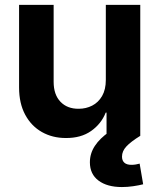

<svg xmlns="http://www.w3.org/2000/svg" viewBox="-20 -549 644 776"><path d="M407.7 -226.1V-529.3H546.9V0H410.6V-93.8H407.2Q389.2 -48.3 348.1 -19.5Q307.1 9.3 246.1 8.8Q191.9 8.8 149.2 -15.4Q106.4 -39.6 81.8 -85.4Q57.1 -131.3 57.1 -195.3V-529.3H196.8V-218.3Q196.8 -166.5 224.4 -137.7Q252 -108.9 298.3 -109.4Q327.6 -109.4 352.5 -122.1Q377.4 -134.8 392.6 -160.9Q407.7 -187 407.7 -226.1ZM472.7 207Q413.1 207 378.2 180.9Q343.3 154.8 343.3 106.9Q343.3 71.3 363.3 40.8Q383.3 10.3 421.4 -16.1L546.9 0Q508.3 23.9 490.7 43Q473.1 62 473.1 84Q473.1 100.1 482.7 108.6Q492.2 117.2 511.2 117.2Q520.5 117.2 529.1 115.7Q537.6 114.3 544.4 112.3L558.6 195.8Q541.5 200.2 518.3 203.6Q495.1 207 472.7 207Z"/></svg>

Font: Inter Cardless Tabular Bold
Style: Bold
Weight: 700
Designer: Rasmus Andersson
Foundry: rsms
Version: Version 4.000;git-4fc901f